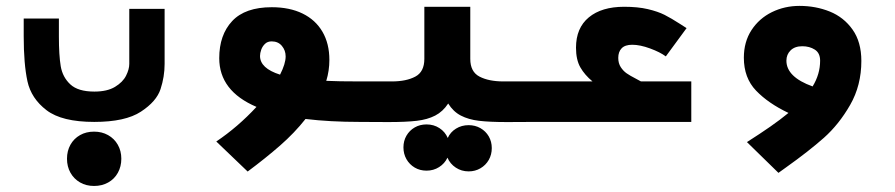

<svg xmlns="http://www.w3.org/2000/svg" viewBox="-20 -414 3040 652"><path d="M60.5 -291V-351H180V-289.5Q180 -226.5 186.2 -189.2Q192.5 -152 218.8 -127.5Q245 -103 300.5 -103Q344 -103 370.5 -119Q397 -135 408 -156.8Q419 -178.5 419 -197V-384H539V-197Q539 -153.5 525.2 -111.5Q511.5 -69.5 458.5 -34.8Q405.5 0 300 0Q190 0 138 -39.8Q86 -79.5 73.2 -138Q60.5 -196.5 60.5 -291ZM207.5 125Q207.5 98.5 219.2 77.5Q231 56.5 251.8 44.8Q272.5 33 299.5 33Q326 33 347 44.8Q368 56.5 380 77.5Q392 98.5 392 125Q392 151.5 380.2 172.8Q368.5 194 347.2 205.8Q326 217.5 299.5 217.5Q272.5 217.5 251.8 205.5Q231 193.5 219.2 172.5Q207.5 151.5 207.5 125Z M851 -51Q724.5 -105 724.5 -216.5Q724.5 -295.5 768.5 -342.5Q812.5 -389.5 903 -389.5Q963.5 -389.5 1007.5 -368Q1051.5 -346.5 1075 -306.2Q1098.5 -266 1098.5 -210.5Q1098.5 -174 1088 -139.5Q1128 -137.5 1201.5 -137.5V0Q1100.5 0 1017.5 -10Q980 37.5 930.8 80.5Q881.5 123.5 821 168.5L714.5 66.5Q788 17 851 -51ZM931 -160.5Q950 -197.5 950 -222.5Q950 -243 937.2 -258.2Q924.5 -273.5 902.5 -273.5Q888.5 -273.5 879.8 -265Q871 -256.5 867 -245Q863 -233.5 863 -224Q863 -182 931 -160.5Z M1350 86.5Q1350 64.5 1360.2 46.8Q1370.5 29 1388.2 18.8Q1406 8.5 1428.5 8.5Q1453 8.5 1472.2 21Q1491.5 33.5 1500.5 54.5Q1509.5 34.5 1528.5 22.8Q1547.5 11 1571.5 11Q1593.5 11 1611.5 21.2Q1629.5 31.5 1639.8 49.2Q1650 67 1650 89Q1650 111 1639.8 129Q1629.5 147 1611.5 157.5Q1593.5 168 1571.5 168Q1547 168 1527.8 155.2Q1508.5 142.5 1499.5 121.5Q1490 141.5 1471 153.5Q1452 165.5 1428.5 165.5Q1406 165.5 1388.2 155Q1370.5 144.5 1360.2 126.5Q1350 108.5 1350 86.5ZM1421 -214V-391H1577V-214Q1577 -170 1608.5 -153.8Q1640 -137.5 1689 -137.5H1801.5V0L1702 0.5Q1642 0.5 1606.5 -3.8Q1571 -8 1545 -21.5Q1519 -35 1502 -62.5Q1484 -35 1457.8 -21.5Q1431.5 -8 1395.5 -3.8Q1359.5 0.5 1299 0.5L1198.5 0V-137.5H1311Q1359.5 -137.5 1390.2 -153.8Q1421 -170 1421 -214Z M1797.5 -137.5H1992Q1965.5 -159.5 1950.8 -185.2Q1936 -211 1936 -252Q1936 -319 1979.5 -355Q2023 -391 2099.5 -391Q2146 -391 2180 -383Q2214 -375 2236.8 -363.5Q2259.5 -352 2290.5 -332L2311.5 -318.5L2241 -222.5Q2221.5 -237 2187.5 -249.5Q2153.5 -262 2127 -262Q2102.5 -262 2091 -250Q2079.5 -238 2079.5 -217.5Q2079.5 -199 2088 -186Q2096.5 -173 2108 -165Q2119.5 -157 2139 -147L2156.5 -137.5H2327.5V0H1797.5Z M2695 -394Q2750 -394 2797.8 -374.8Q2845.5 -355.5 2875.2 -313.5Q2905 -271.5 2905 -207Q2905 -124 2867 -57.8Q2829 8.5 2777.8 54Q2726.5 99.5 2648.5 155L2623.5 173L2516.5 68.5Q2562 39.5 2595.8 16Q2629.5 -7.5 2657.5 -30.5Q2589 -63 2547.5 -106.2Q2506 -149.5 2506 -218Q2506 -272 2532 -311.8Q2558 -351.5 2601.2 -372.8Q2644.5 -394 2695 -394ZM2739.5 -120.5Q2765 -162 2765 -208Q2765 -234 2747 -245.5Q2729 -257 2704.5 -257Q2679 -257 2664.8 -243Q2650.5 -229 2650.5 -208Q2650.5 -152.5 2739.5 -120.5Z"/></svg>

Font: JuliaMono Black
Style: Regular
Weight: 900
Monospace: yes
Designer: cormullion
Foundry: corm
Version: Version 0.054; ttfautohint (v1.8.4)